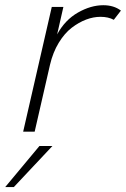

<svg xmlns="http://www.w3.org/2000/svg" viewBox="-55 -515 493 751"><path d="M35.6 0 147.5 -487.8H192.9L168.5 -380.4Q199.2 -437 249.8 -465.8Q300.3 -494.6 349.1 -494.6Q390.1 -494.6 418 -473.6L390.1 -437.5Q368.7 -449.2 337.9 -449.2Q310.5 -449.2 282 -438.5Q253.4 -427.7 225.6 -406.5Q197.8 -385.3 174.8 -347.7Q151.9 -310.1 140.6 -261.7L80.6 0ZM-34.7 216.8 99.1 56.2H149.9L-1 216.8Z"/></svg>

Font: HK Grotesk Light Legacy Italic
Style: Regular
Weight: 300
Italic angle: -13°
Designer: Alfredo Marco Pradil
Foundry: Hanken Design Co.
Version: Version 2.022;PS 002.022;hotconv 1.0.88;makeotf.lib2.5.64775